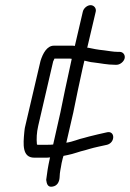

<svg xmlns="http://www.w3.org/2000/svg" viewBox="-20 -611 504 744"><path d="M301 -566 270 -433C266 -434 262 -434 257 -434H189C162 -434 146 -404 137 -375L78 -123C75 -112 75 -104 74 -97C70 -53 65 0 113 0H152C160 0 167 0 174 -1L173 3C166 34 162 61 159 86C161 100 164 116 184 112C202 109 210 94 211 76L212 61C213 54 214 46 216 37C217 27 220 16 223 3L226 -7L241 -10C267 -15 287 -24 310 -29L327 -34C347 -40 373 -45 395 -50C428 -59 426 -107 393 -98C373 -94 346 -87 325 -82L307 -77C283 -72 264 -62 237 -58L264 -175C274 -224 289 -298 300 -346L307 -376C319 -374 328 -370 343 -369C370 -366 395 -360 425 -360H432C445 -360 460 -372 463 -385C466 -398 457 -410 444 -410H437C418 -410 401 -414 383 -416C361 -418 340 -422 322 -426H318L351 -566C354 -579 344 -591 331 -591C318 -591 304 -579 301 -566ZM214 -175 186 -51C179 -50 172 -50 164 -50H125L123 -52C121 -73 122 -97 128 -123L186 -373C188 -376 189 -380 191 -384H246C250 -384 253 -384 258 -383L250 -346C239 -298 224 -224 214 -175Z"/></svg>

Font: Electronic
Style: BookIt
Weight: 400
Version: Version 1.011